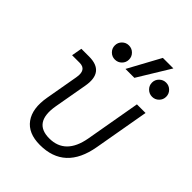

<svg xmlns="http://www.w3.org/2000/svg" viewBox="-227 -913 1040 1040"><g transform="rotate(45 293.0 -392.5)"><path d="M265.1 9.8Q175.3 9.8 135 -45.9Q94.7 -101.6 112.3 -200.2L145.5 -389.2Q157.7 -457.5 102.5 -457.5H44.9L55.7 -517.6H115.2Q234.9 -517.6 211.9 -390.6L178.2 -200.2Q152.3 -51.3 275.9 -51.3Q398.9 -51.3 425.8 -200.2L481.4 -517.6H547.4L491.7 -200.2Q455.1 9.8 265.1 9.8ZM301.8 -609.4 402.8 -794.9H483.4L370.1 -609.4ZM510.3 -604.5Q487.8 -604.5 471.7 -620.4Q455.6 -636.2 455.6 -658.7Q455.6 -681.2 471.7 -697Q487.8 -712.9 510.3 -712.9Q532.7 -712.9 548.6 -697Q564.5 -681.2 564.5 -658.7Q564.5 -636.2 548.6 -620.4Q532.7 -604.5 510.3 -604.5ZM225.1 -604.5Q202.6 -604.5 186.8 -620.4Q170.9 -636.2 170.9 -658.7Q170.9 -681.2 186.8 -697Q202.6 -712.9 225.1 -712.9Q248 -712.9 263.9 -697Q279.8 -681.2 279.8 -658.7Q279.8 -636.2 263.9 -620.4Q248 -604.5 225.1 -604.5Z"/></g></svg>

Font: Cascadia Code PL Light
Style: Italic
Weight: 300
Italic angle: -10°
Monospace: yes
Designer: Aaron Bell
Foundry: Saja Typeworks
Version: Version 2404.023; ttfautohint (v1.8.4)